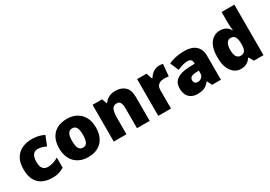

<svg xmlns="http://www.w3.org/2000/svg" viewBox="19 -1626 3524 2502"><g transform="rotate(-30 1780.5 -375.0)"><path d="M318 10Q234 10 172 -20Q110 -50 76 -113Q42 -176 42 -274Q42 -375 80 -438.5Q118 -502 183.5 -532.5Q249 -563 333 -563Q384 -563 429.5 -552Q475 -541 514 -521L458 -380Q424 -395 394.5 -404Q365 -413 333 -413Q304 -413 282 -398Q260 -383 248 -352.5Q236 -322 236 -275Q236 -227 248.5 -198Q261 -169 283 -155.5Q305 -142 334 -142Q375 -142 416.5 -155Q458 -168 495 -191V-39Q461 -17 418 -3.5Q375 10 318 10Z M1133 -278Q1133 -209 1114 -155Q1095 -101 1059 -64.5Q1023 -28 972 -9Q921 10 856 10Q796 10 745.5 -9Q695 -28 658.5 -64.5Q622 -101 601.5 -155Q581 -209 581 -278Q581 -370 614.5 -433.5Q648 -497 710 -530Q772 -563 859 -563Q939 -563 1000.5 -530Q1062 -497 1097.5 -433.5Q1133 -370 1133 -278ZM775 -278Q775 -231 783 -198Q791 -165 809.5 -148.5Q828 -132 858 -132Q888 -132 905.5 -148.5Q923 -165 931 -198Q939 -231 939 -278Q939 -325 931 -357Q923 -389 905 -405Q887 -421 857 -421Q814 -421 794.5 -385Q775 -349 775 -278Z M1588 -563Q1674 -563 1728 -515Q1782 -467 1782 -360V0H1591V-302Q1591 -357 1575 -385Q1559 -413 1524 -413Q1470 -413 1451.5 -369Q1433 -325 1433 -242V0H1242V-553H1386L1412 -480H1419Q1437 -506 1461.5 -524.5Q1486 -543 1517.5 -553Q1549 -563 1588 -563Z M2246 -563Q2262 -563 2279 -561Q2296 -559 2304 -557L2287 -377Q2277 -379 2262.5 -381Q2248 -383 2222 -383Q2204 -383 2183.5 -379.5Q2163 -376 2144.5 -365Q2126 -354 2114.5 -332Q2103 -310 2103 -272V0H1912V-553H2054L2084 -465H2093Q2108 -492 2132 -514.5Q2156 -537 2185.5 -550Q2215 -563 2246 -563Z M2631 -563Q2736 -563 2795 -511Q2854 -459 2854 -363V0H2722L2685 -73H2681Q2658 -44 2633.5 -25.5Q2609 -7 2577 1.5Q2545 10 2499 10Q2451 10 2413 -9.5Q2375 -29 2353 -68.5Q2331 -108 2331 -169Q2331 -258 2392.5 -301Q2454 -344 2571 -349L2663 -352V-360Q2663 -397 2645 -412.5Q2627 -428 2596 -428Q2563 -428 2523 -416.5Q2483 -405 2442 -387L2387 -513Q2435 -538 2495.5 -550.5Q2556 -563 2631 -563ZM2620 -245Q2568 -243 2546.5 -226.5Q2525 -210 2525 -180Q2525 -152 2540 -138.5Q2555 -125 2580 -125Q2615 -125 2639.5 -147Q2664 -169 2664 -204V-247Z M3156 10Q3071 10 3015.5 -63Q2960 -136 2960 -276Q2960 -418 3016.5 -490.5Q3073 -563 3163 -563Q3200 -563 3227 -552.5Q3254 -542 3274 -523.5Q3294 -505 3308 -482H3312Q3308 -503 3305.5 -540Q3303 -577 3303 -612V-760H3495V0H3351L3310 -70H3303Q3290 -48 3270 -30Q3250 -12 3222 -1Q3194 10 3156 10ZM3234 -141Q3280 -141 3299 -170Q3318 -199 3319 -259V-274Q3319 -339 3300.5 -374Q3282 -409 3232 -409Q3198 -409 3175.5 -376Q3153 -343 3153 -273Q3153 -204 3175.5 -172.5Q3198 -141 3234 -141Z"/></g></svg>

Font: Noto Sans Devanagari Black
Style: Regular
Weight: 900
Version: Version 2.003